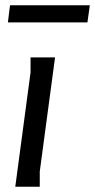

<svg xmlns="http://www.w3.org/2000/svg" viewBox="-20 -709 361 729"><path d="M131 0H38L96 -434V-491H189L131 -58ZM18 -689H321L312 -624H10Z"/></svg>

Font: Rosario Medium
Style: Italic
Weight: 500
Italic angle: -8.05°
Version: Version 1.201